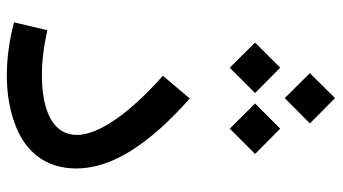

<svg xmlns="http://www.w3.org/2000/svg" viewBox="-230 -724 958 537"><g transform="rotate(90 248.5 -456.0)"><path d="M254.9 -773.9 325.7 -844.2 254.9 -914.6 185.1 -844.2ZM340.3 -620.1 411.1 -690.9 340.3 -761.2 270 -690.9ZM169.9 -620.1 240.7 -690.9 169.9 -761.2 99.6 -690.9ZM451.7 -190.9C451.7 -289.1 386.2 -392.6 255.9 -508.3L192.4 -433.1C244.6 -386.7 285.2 -342.8 314.5 -300.8C343.3 -258.8 357.9 -222.7 357.9 -192.4C357.9 -127.9 294.9 -94.7 189.9 -94.7C152.3 -94.7 111.3 -99.6 64.9 -109.9L43 -16.6C95.7 -2.9 145.5 3.4 191.9 3.4C238.8 3.4 281.7 -3.4 321.3 -17.1C399.9 -43.9 451.7 -100.6 451.7 -190.9Z"/></g></svg>

Font: Estedad Medium
Style: Regular
Weight: 500
Designer: Amin Abedi
Version: Version 7.3